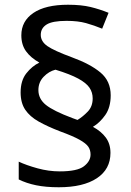

<svg xmlns="http://www.w3.org/2000/svg" viewBox="-20 -785 553 810"><path d="M67 -395Q67 -445 91 -475.5Q115 -506 146 -521Q110 -541 90 -568.5Q70 -596 70 -636Q70 -696 121 -730.5Q172 -765 267 -765Q323 -765 362 -755.5Q401 -746 438 -731L411 -664Q377 -678 343 -687.5Q309 -697 261 -697Q201 -697 176.5 -681.5Q152 -666 152 -638Q152 -610 180 -590.5Q208 -571 284 -543Q361 -515 404 -479Q447 -443 447 -383Q447 -332 424 -299.5Q401 -267 372 -250Q407 -231 426.5 -204.5Q446 -178 446 -140Q446 -71 388.5 -33Q331 5 228 5Q173 5 132 -3.5Q91 -12 59 -28V-103Q91 -88 138 -75Q185 -62 232 -62Q306 -62 334 -83.5Q362 -105 362 -133Q362 -152 352.5 -166Q343 -180 315.5 -195.5Q288 -211 233 -231Q181 -251 143.5 -272Q106 -293 86.5 -322Q67 -351 67 -395ZM142 -405Q142 -368 173.5 -342.5Q205 -317 285 -287L307 -279Q330 -293 350.5 -314.5Q371 -336 371 -370Q371 -395 357.5 -415Q344 -435 310 -453.5Q276 -472 214 -491Q186 -484 164 -461Q142 -438 142 -405Z"/></svg>

Font: Noto Sans Tifinagh Ahaggar
Style: Regular
Weight: 400
Designer: JamraPatel
Foundry: JamraPatel LLC
Version: Version 2.006; ttfautohint (v1.8.4.7-5d5b)